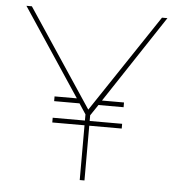

<svg xmlns="http://www.w3.org/2000/svg" viewBox="-51 -759 754 807"><g transform="rotate(5 325.5 -355.0)"><path d="M379 -341H472V-321H366L335 -275V-251H472V-231H335V0H315V-231H179V-251H315V-277L286 -321H179V-341H273L28 -710H51L325 -298L600 -710H623Z"/></g></svg>

Font: Raleway Thin Thin
Style: Regular
Weight: 250
Version: Version 4.026